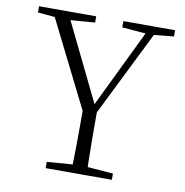

<svg xmlns="http://www.w3.org/2000/svg" viewBox="-81 -800 844 877"><g transform="rotate(10 341.0 -361.5)"><path d="M188 0V-29L331 -40H352L495 -29V0ZM306 0Q307 -38 307.5 -69Q308 -100 308.5 -133.5Q309 -167 309 -210.5Q309 -254 309 -316H374Q374 -254 374 -210.5Q374 -167 374.5 -134Q375 -101 375.5 -69.5Q376 -38 377 0ZM323 -259 91 -723H164L370 -300H345L350 -312L549 -723H588L358 -259ZM30 -694V-723H295V-694L163 -684H143ZM421 -694V-723H661V-694L560 -684H542Z"/></g></svg>

Font: Noto Serif JP
Style: Regular
Weight: 200
Designer: Ryoko NISHIZUKA 西塚涼子 (kana & ideographs); Frank Grießhammer (Latin, Greek & Cyrillic); Wenlong ZHANG 张文龙 (bopomofo); San
Foundry: Adobe
Version: Version 2.001;hotconv 1.1.0;makeotfexe 2.6.0